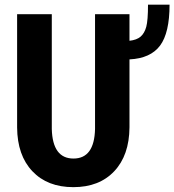

<svg xmlns="http://www.w3.org/2000/svg" viewBox="-20 -770 727 800"><path d="M519.5 -710.9V-600.1Q549.8 -603.5 565.9 -617.4Q582 -631.3 589.4 -658.2Q596.7 -685.1 596.7 -750.5H686.5Q686.5 -633.3 647 -580.1Q607.4 -526.9 519.5 -522.5V-239.3Q518.6 -123 456.1 -56.6Q393.6 9.8 285.6 9.8Q177.7 9.8 115 -56.4Q52.2 -122.6 51.3 -238.8V-710.9H195.8V-232.4Q199.2 -109.4 286.1 -109.4Q373 -109.4 376 -232.4V-710.9Z"/></svg>

Font: RobotoCondensed-Bold
Style: Bold
Weight: 700
Designer: Google
Version: Version 2.001240; 2014